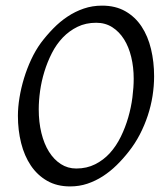

<svg xmlns="http://www.w3.org/2000/svg" viewBox="-20 -650 585 685"><path d="M457 -369.1Q457 -410.2 448.2 -446.5Q439.5 -482.9 422.4 -510Q405.3 -537.1 380.4 -553Q355.5 -568.8 323.2 -568.8Q286.1 -568.8 256.6 -554.4Q227.1 -540 204.1 -516.1Q181.2 -492.2 165 -460.4Q148.9 -428.7 138.4 -394.5Q127.9 -360.4 123 -325.4Q118.2 -290.5 118.2 -259.8Q118.2 -214.4 127.7 -175.5Q137.2 -136.7 154.8 -108.6Q172.4 -80.6 197 -64.7Q221.7 -48.8 252 -48.8Q289.6 -48.8 319.6 -64Q349.6 -79.1 372.3 -104.2Q395 -129.4 411.1 -162.4Q427.2 -195.3 437.5 -231Q447.8 -266.6 452.4 -302.5Q457 -338.4 457 -369.1ZM529.8 -377.9Q529.8 -343.3 524.2 -307.6Q518.6 -272 507.1 -237.3Q495.6 -202.6 478.8 -170.2Q461.9 -137.7 439.9 -109.9Q419.4 -83.5 396.2 -60.8Q373 -38.1 346.9 -21.2Q320.8 -4.4 291.7 5.4Q262.7 15.1 230 15.1Q183.1 15.1 148.2 -4.9Q113.3 -24.9 90.1 -59.3Q66.9 -93.8 55.4 -139.6Q43.9 -185.5 43.9 -236.8Q43.9 -267.6 49.6 -302Q55.2 -336.4 65.7 -370.8Q76.2 -405.3 91.3 -437.7Q106.4 -470.2 126 -497.1Q146.5 -524.4 170.2 -548.6Q193.8 -572.8 220.9 -590.8Q248 -608.9 278.8 -619.4Q309.6 -629.9 344.2 -629.9Q392.1 -629.9 427.2 -609.9Q462.4 -589.8 485.1 -555.4Q507.8 -521 518.8 -475.1Q529.8 -429.2 529.8 -377.9Z"/></svg>

Font: Gentium Plus Am
Style: Italic
Weight: 400
Italic angle: -8°
Designer: J. Victor Gaultney, Annie Olsen, Iska Routamaa, Becca Hirsbrunner
Foundry: SIL International
Version: Version 5.000